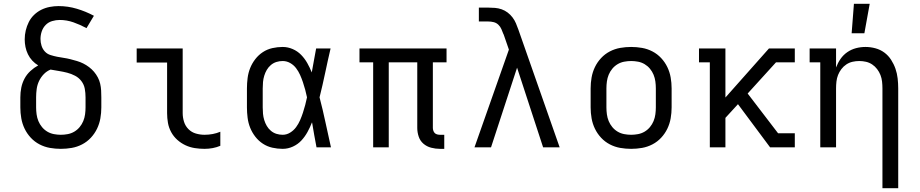

<svg xmlns="http://www.w3.org/2000/svg" viewBox="-20 -775 4840 1010"><path d="M300 8Q271 8 242.5 3Q214 -2 188 -15.5Q162 -29 142 -50.5Q122 -72 109.5 -98Q97 -124 92 -152.5Q87 -181 87 -210V-263Q87 -289 92 -314Q97 -339 109 -361.5Q121 -384 140 -401.5Q159 -419 181 -431Q164 -441 150 -456Q136 -471 127 -489.5Q118 -508 114 -528Q110 -548 110 -568Q110 -592 115.5 -615Q121 -638 131.5 -659Q142 -680 159 -696.5Q176 -713 197 -723.5Q218 -734 241.5 -738.5Q265 -743 288 -743Q337 -743 384 -729Q431 -715 474 -692L435 -627Q402 -645 366.5 -657.5Q331 -670 294 -670Q274 -670 254 -664Q234 -658 220 -643.5Q206 -629 199.5 -609.5Q193 -590 193 -570Q193 -552 198.5 -534.5Q204 -517 216 -504Q228 -491 245.5 -485.5Q263 -480 280.5 -476.5Q298 -473 315.5 -470.5Q333 -468 350.5 -463.5Q368 -459 385 -454Q402 -449 418 -441Q434 -433 448.5 -422Q463 -411 474.5 -397.5Q486 -384 494.5 -368Q503 -352 507 -334.5Q511 -317 512 -299Q513 -281 513 -263V-210Q513 -181 508 -152.5Q503 -124 490.5 -98Q478 -72 458 -50.5Q438 -29 412 -15.5Q386 -2 357.5 3Q329 8 300 8ZM300 -66Q318 -66 336.5 -69.5Q355 -73 371 -82.5Q387 -92 399 -106.5Q411 -121 418 -138Q425 -155 427.5 -173.5Q430 -192 430 -210V-263Q430 -286 426 -308Q422 -330 408.5 -348Q395 -366 375 -376.5Q355 -387 333.5 -392.5Q312 -398 290 -401.5Q268 -405 246 -409Q226 -401 210.5 -385Q195 -369 185.5 -349Q176 -329 173 -307Q170 -285 170 -263V-210Q170 -192 172.5 -173.5Q175 -155 182 -138Q189 -121 201 -106.5Q213 -92 229 -82.5Q245 -73 263.5 -69.5Q282 -66 300 -66Z M1056 8Q1030 8 1004.5 4Q979 0 955.5 -11Q932 -22 912.5 -39.5Q893 -57 880.5 -80Q868 -103 863.5 -128.5Q859 -154 859 -180V-446H699V-520H941V-180Q941 -157 948 -134.5Q955 -112 971.5 -95.5Q988 -79 1010.5 -72.5Q1033 -66 1056 -66Q1078 -66 1099 -70Q1120 -74 1139 -82V-8Q1120 0 1099 4Q1078 8 1056 8Z M1467 8Q1440 8 1413 2Q1386 -4 1363 -19Q1340 -34 1323 -56Q1306 -78 1296 -103Q1286 -128 1282.5 -155.5Q1279 -183 1279 -210V-310Q1279 -337 1282.5 -364.5Q1286 -392 1296 -417Q1306 -442 1323 -464Q1340 -486 1363 -501Q1386 -516 1413 -522Q1440 -528 1467 -528Q1494 -528 1519.5 -517Q1545 -506 1564 -486.5Q1583 -467 1596.5 -443Q1610 -419 1620 -394Q1626 -426 1631.5 -457.5Q1637 -489 1643 -520H1719Q1704 -456 1690.5 -391.5Q1677 -327 1661 -263Q1678 -198 1692 -132Q1706 -66 1721 0H1645Q1639 -32 1633 -64.5Q1627 -97 1622 -129L1621 -131Q1611 -105 1597.5 -80.5Q1584 -56 1565.5 -36Q1547 -16 1521 -4Q1495 8 1467 8ZM1467 -66Q1488 -66 1506.5 -77.5Q1525 -89 1537.5 -106Q1550 -123 1558.5 -142.5Q1567 -162 1573.5 -182Q1580 -202 1585.5 -222.5Q1591 -243 1595 -263Q1591 -283 1585.5 -303Q1580 -323 1573.5 -342.5Q1567 -362 1558.5 -381Q1550 -400 1537.5 -416.5Q1525 -433 1506.5 -443.5Q1488 -454 1467 -454Q1450 -454 1434 -449Q1418 -444 1405 -433Q1392 -422 1383.5 -407.5Q1375 -393 1370 -376.5Q1365 -360 1363.5 -343.5Q1362 -327 1362 -310V-210Q1362 -193 1363.5 -176.5Q1365 -160 1370 -143.5Q1375 -127 1383.5 -112.5Q1392 -98 1405 -87Q1418 -76 1434 -71Q1450 -66 1467 -66Z M2317 8H2294Q2271 8 2248 2Q2225 -4 2207.5 -19Q2190 -34 2182.5 -56.5Q2175 -79 2175 -102V-447H2025V0H1943V-447H1871V-520H2329V-447H2257V-102Q2257 -95 2259.5 -87.5Q2262 -80 2267 -75Q2272 -70 2279.5 -68Q2287 -66 2294 -66H2317Z M2476 0 2657 -514 2629 -595H2628V-596Q2623 -609 2617.5 -622Q2612 -635 2601.5 -645Q2591 -655 2577 -658.5Q2563 -662 2548 -662H2499V-735H2548Q2566 -735 2584 -733.5Q2602 -732 2619 -726Q2636 -720 2650.5 -709Q2665 -698 2676 -683.5Q2687 -669 2694 -652.5Q2701 -636 2707 -619L2924 0H2837L2700 -419L2563 0Z M3300 8Q3271 8 3242.5 3Q3214 -2 3188 -15.5Q3162 -29 3142 -50.5Q3122 -72 3109.5 -98Q3097 -124 3092 -152.5Q3087 -181 3087 -210V-310Q3087 -339 3092 -367.5Q3097 -396 3109.5 -422Q3122 -448 3142 -469.5Q3162 -491 3188 -504.5Q3214 -518 3242.5 -523Q3271 -528 3300 -528Q3329 -528 3357.5 -523Q3386 -518 3412 -504.5Q3438 -491 3458 -469.5Q3478 -448 3490.5 -422Q3503 -396 3508 -367.5Q3513 -339 3513 -310V-210Q3513 -181 3508 -152.5Q3503 -124 3490.5 -98Q3478 -72 3458 -50.5Q3438 -29 3412 -15.5Q3386 -2 3357.5 3Q3329 8 3300 8ZM3300 -66Q3318 -66 3336.5 -69.5Q3355 -73 3371 -82.5Q3387 -92 3399 -106.5Q3411 -121 3418 -138Q3425 -155 3427.5 -173.5Q3430 -192 3430 -210V-310Q3430 -328 3427.5 -346.5Q3425 -365 3418 -382Q3411 -399 3399 -413.5Q3387 -428 3371 -437.5Q3355 -447 3336.5 -450.5Q3318 -454 3300 -454Q3282 -454 3263.5 -450.5Q3245 -447 3229 -437.5Q3213 -428 3201 -413.5Q3189 -399 3182 -382Q3175 -365 3172.5 -346.5Q3170 -328 3170 -310V-210Q3170 -192 3172.5 -173.5Q3175 -155 3182 -138Q3189 -121 3201 -106.5Q3213 -92 3229 -82.5Q3245 -73 3263.5 -69.5Q3282 -66 3300 -66Z M3714 0V-447H3657V-520H3796V-262L4025 -520H4161V-447H4062L3913 -283L4073 -74H4161V0H4031L3862 -227L3796 -155V0Z M4622 215V-310Q4622 -328 4620 -346Q4618 -364 4611.5 -380.5Q4605 -397 4594 -411.5Q4583 -426 4568 -436Q4553 -446 4535.5 -450Q4518 -454 4500 -454Q4482 -454 4464.5 -450Q4447 -446 4432 -436Q4417 -426 4406 -411.5Q4395 -397 4388.5 -380.5Q4382 -364 4380 -346Q4378 -328 4378 -310V0H4295V-447H4239V-520H4378V-420Q4387 -444 4401.5 -465Q4416 -486 4437 -500.5Q4458 -515 4482.5 -521.5Q4507 -528 4533 -528Q4559 -528 4585 -521Q4611 -514 4632 -498.5Q4653 -483 4667.5 -460.5Q4682 -438 4690.5 -413.5Q4699 -389 4702 -362.5Q4705 -336 4705 -310V215ZM4460 -600 4472 -755H4555L4527 -600Z"/></svg>

Font: Iosevka HT Extended
Style: Regular
Weight: 400
Width: 7
Monospace: yes
Designer: Belleve Invis
Foundry: Belleve Invis
Version: Version 32.3.0; ttfautohint (v1.8.4)